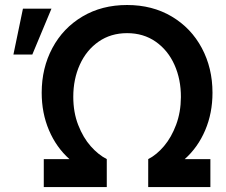

<svg xmlns="http://www.w3.org/2000/svg" viewBox="-20 -755 911 775"><path d="M156.7 -112.8H260.3Q207.2 -160.1 177.8 -229.2Q148.3 -298.3 148.3 -380.8Q148.3 -480.4 191.4 -561.1Q234.5 -641.8 312.7 -688.3Q390.9 -734.8 493 -734.8Q595.1 -734.8 673.3 -688.3Q751.5 -641.8 794.6 -561.1Q837.7 -480.4 837.7 -380.8Q837.7 -298.3 808.2 -229.2Q778.8 -160.1 725.7 -112.8H829.2V0H578.2L578.3 -112.8Q612.1 -129.9 642 -165.2Q671.8 -200.4 690.8 -251.2Q709.8 -301.9 710.2 -362.5Q710.6 -434.4 684.2 -493.4Q657.8 -552.3 608.4 -586.8Q559 -621.2 493 -621.2Q427.2 -621.2 378 -586.9Q328.7 -552.6 302.2 -494Q275.8 -435.5 275.8 -364.2Q275.8 -301.4 295.7 -250.5Q315.5 -199.5 346.1 -164.9Q376.8 -130.3 411 -112.8V0H156.7ZM34.2 -535H110.5L187.7 -720H72.6Z"/></svg>

Font: Tap Sans
Style: Regular
Weight: 400
Designer: Tap Payments
Foundry: Tap Payments
Version: Version 1.001;Glyphs 3.1.2 (3151)